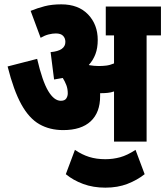

<svg xmlns="http://www.w3.org/2000/svg" viewBox="-20 -652 761 884"><path d="M441 -209Q441 -134 397.5 -93.5Q354 -53 271 -53Q209 -53 161.5 -80Q114 -107 78.5 -171Q43 -235 15 -346L151 -381Q175 -278 202 -233Q229 -188 260 -188Q278 -188 285 -198.5Q292 -209 292 -222Q292 -243 285.5 -260Q279 -277 269 -293Q250 -289 229 -286L213 -412Q281 -418 281 -459Q281 -476 270.5 -487Q260 -498 237 -498Q222 -498 204 -493.5Q186 -489 167 -478L121 -602Q153 -615 186 -623.5Q219 -632 262 -632Q341 -632 385.5 -585.5Q430 -539 430 -468Q430 -431 419.5 -403Q409 -375 389 -353Q390 -353 391 -352Q413 -348 435 -348Q452 -348 469 -350Q486 -352 505 -360V-489H467V-622H721V-489H655V0H505V-231Q491 -226 476 -224.5Q461 -223 447 -223Q444 -223 441 -223Q441 -216 441 -209ZM465 212Q409 212 363 195Q317 178 283 150L325 38Q357 60 390.5 70.5Q424 81 465 81Q500 81 533 72Q566 63 604 38L646 150Q612 177 567 194.5Q522 212 465 212Z"/></svg>

Font: Noto Sans ExtraCondensed Black
Style: Regular
Weight: 900
Width: 2
Designer: Monotype Design Team
Foundry: Monotype Imaging Inc.
Version: Version 2.013; ttfautohint (v1.8.4.7-5d5b)